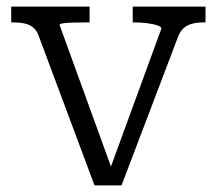

<svg xmlns="http://www.w3.org/2000/svg" viewBox="-20 -557 657 583"><path d="M470 -470Q470 -476 458 -480Q446 -484 427 -486.5Q408 -489 388 -489H383V-537H604V-489H599Q579 -489 563.5 -485Q548 -481 537 -471Q526 -461 519 -441L349 6H267L99 -444Q93 -463 82 -472.5Q71 -482 55.5 -485.5Q40 -489 18 -489H14V-537H252V-489H247Q226 -489 206 -488.5Q186 -488 173.5 -486.5Q161 -485 161 -481L325 -29L312 -38Z"/></svg>

Font: Roboto Serif Light
Style: Regular
Weight: 300
Designer: Greg Gazdowicz
Foundry: Commercial Type
Version: Version 1.008